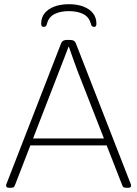

<svg xmlns="http://www.w3.org/2000/svg" viewBox="-20 -892 653 914"><path d="M23 2Q16 2 12.5 -1Q9 -4 9 -8Q9 -10 9.5 -12.5Q10 -15 11 -17L271 -686Q274 -694 281 -698Q288 -702 300 -702H311Q324 -702 331 -698Q338 -694 341 -686L602 -17Q603 -15 603.5 -12.5Q604 -10 604 -8Q604 -4 601 -1Q598 2 590 2H585Q575 2 570 0Q565 -2 562 -10L350 -552Q338 -583 328 -612Q318 -641 308 -669H306Q295 -641 284.5 -612.5Q274 -584 261 -552L51 -10Q48 -2 43.5 0Q39 2 28 2ZM106 -200V-233H505V-200ZM188 -764Q181 -764 178.5 -768Q176 -772 176 -779Q176 -808 192 -828.5Q208 -849 238 -860.5Q268 -872 308 -872Q348 -872 377.5 -860.5Q407 -849 423 -828.5Q439 -808 439 -779Q439 -772 436.5 -768Q434 -764 427 -764Q416 -764 412 -780Q404 -811 376.5 -825Q349 -839 308 -839Q267 -839 239.5 -825Q212 -811 204 -780Q202 -771 198 -767.5Q194 -764 188 -764Z"/></svg>

Font: Asap Thin
Style: Regular
Weight: 250
Designer: Pablo Cosgaya
Foundry: Omnibus-Type
Version: Version 3.001